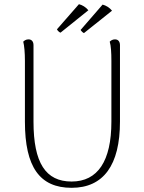

<svg xmlns="http://www.w3.org/2000/svg" viewBox="-20 -885 686 917"><path d="M402 -836C390 -851 373 -861 357 -865L252 -745C254 -740 262 -731 269 -729ZM515 -834C503 -849 486 -859 470 -863L365 -742C367 -738 375 -729 381 -727ZM553 -669C553 -687 544 -697 529 -697C517 -697 509 -691 504 -686C510 -667 512 -634 512 -594V-304C512 -116 447 -18 322 -18C198 -18 140 -107 140 -304V-669C140 -687 131 -697 116 -697C104 -697 96 -691 91 -686C96 -667 99 -634 99 -594V-304C99 -87 170 12 322 12C474 12 553 -96 553 -304Z"/></svg>

Font: Arima Koshi ExtraLight
Style: Regular
Weight: 275
Designer: Joana Correia and Natanael Gama
Foundry: NDISCOVER
Version: Version 1.019;PS 001.019;hotconv 1.0.88;makeotf.lib2.5.64775